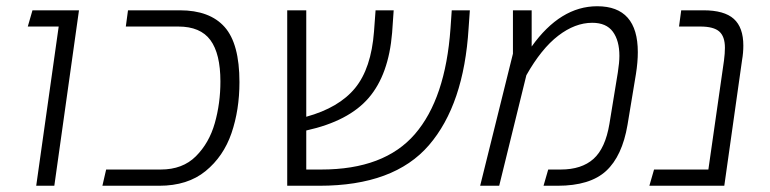

<svg xmlns="http://www.w3.org/2000/svg" viewBox="-20 -595 2467 615"><path d="M168 -510H69L84 -562H233L154 0H96Z M320 -52H495Q565 -52 607.5 -94.5Q650 -137 668 -200.5Q686 -264 686 -334Q686 -423 654 -466.5Q622 -510 551 -510H383L390 -562H556Q652 -562 699.5 -508.5Q747 -455 747 -332Q747 -243 721.5 -168.5Q696 -94 638.5 -47Q581 0 490 0H308Z M1485 -562 1481 -505Q1466 -260 1354 -130Q1242 0 1003 0H900V-562H961V-221Q1066 -250 1117.5 -313Q1169 -376 1178 -494L1183 -562H1241L1236 -490Q1225 -356 1161 -281.5Q1097 -207 961 -177V-52H1009Q1211 -52 1309 -165.5Q1407 -279 1423 -504L1427 -562Z M2023 -428Q2023 -396 2017 -358L1990 -195Q1973 -95 1921.5 -47.5Q1870 0 1766 0H1721L1736 -52H1776Q1843 -52 1881 -86Q1919 -120 1932 -198L1959 -363Q1964 -395 1964 -416Q1964 -465 1943 -493.5Q1922 -522 1877 -522Q1822 -522 1768 -480.5Q1714 -439 1666 -354L1579 0H1518L1623 -423V-562H1683V-446Q1775 -575 1893 -575Q2023 -575 2023 -428Z M2361 -449Q2361 -426 2357 -403L2300 0H2060L2075 -52H2249L2299 -401Q2302 -424 2302 -442Q2302 -478 2284 -494Q2266 -510 2223 -510H2155L2162 -562H2233Q2300 -562 2330.5 -534.5Q2361 -507 2361 -449Z"/></svg>

Font: FiraGO Light
Style: Italic
Weight: 300
Italic angle: -8°
Designer: bBox Type GmbH
Foundry: bBox Type GmbH
Version: Version 1.001